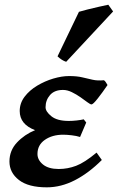

<svg xmlns="http://www.w3.org/2000/svg" viewBox="-20 -783 505 823"><path d="M440.9 -418.5Q418.9 -386.2 398.9 -360.8Q378.9 -335.4 372.1 -335.4Q367.2 -335.4 354.7 -344.7Q342.3 -354 325 -366.2Q307.6 -378.4 288.1 -387.9Q268.6 -397.5 250 -397.5Q213.4 -397.5 194.3 -375.5Q175.3 -353.5 175.3 -323.2Q175.3 -304.7 200.2 -284.7Q225.1 -264.6 274.9 -264.6Q290.5 -264.6 308.6 -266.6Q326.7 -268.6 338.9 -271.5L349.6 -257.8L323.2 -195.8Q308.1 -200.7 287.4 -203.1Q266.6 -205.6 251 -205.6Q204.1 -205.6 172.4 -183.6Q140.6 -161.6 140.6 -123Q140.6 -97.2 164.3 -77.9Q188 -58.6 231.9 -58.6Q270 -58.6 306.2 -72.3Q342.3 -85.9 394 -128.9L416.5 -97.2Q360.8 -41.5 301.3 -10.7Q241.7 20 180.7 20Q101.6 20 61 -11.5Q20.5 -43 20.5 -90.8Q20.5 -137.7 52.7 -172.1Q85 -206.5 130.4 -225.1Q64.5 -250 64.5 -307.1Q64.5 -340.8 85.4 -368.4Q106.4 -396 139.4 -415.8Q172.4 -435.5 208.7 -446.3Q245.1 -457 275.9 -457Q310.1 -457 333 -451.4Q356 -445.8 377 -441.2Q397.9 -436.5 425.3 -439Q429.7 -437 433.8 -430.2Q438 -423.3 440.9 -418.5ZM464.8 -733.9 263.7 -518.1Q245.1 -523.9 226.6 -541.5L318.4 -732.4Q329.1 -735.8 354.5 -742.2Q379.9 -748.5 405.8 -754.4Q431.6 -760.3 444.3 -762.7Z"/></svg>

Font: Gentium Plus
Style: Bold Italic
Weight: 700
Italic angle: -8°
Designer: Victor Gaultney, Annie Olsen, Iska Routamaa, Becca Hirsbrunner
Foundry: SIL International
Version: Version 6.101